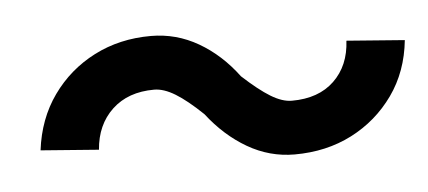

<svg xmlns="http://www.w3.org/2000/svg" viewBox="-29 -550 669 300"><g transform="rotate(-5 305.0 -400.0)"><path d="M423 -298Q384 -298 349.5 -318Q315 -338 288 -373Q264 -396 246 -407Q228 -418 213 -418Q172 -418 147 -394.5Q122 -371 119 -332L28 -339Q34 -388 60 -424.5Q86 -461 126 -481.5Q166 -502 215 -502Q255 -502 289.5 -482Q324 -462 350 -427Q375 -404 393 -393Q411 -382 426 -382Q468 -382 492.5 -405.5Q517 -429 519 -468L610 -461Q605 -412 579 -375.5Q553 -339 513 -318.5Q473 -298 423 -298Z"/></g></svg>

Font: Victor Mono Thin SemiBold
Style: Italic
Weight: 600
Italic angle: -12°
Monospace: yes
Version: Version 1.561;gftools[0.9.30]